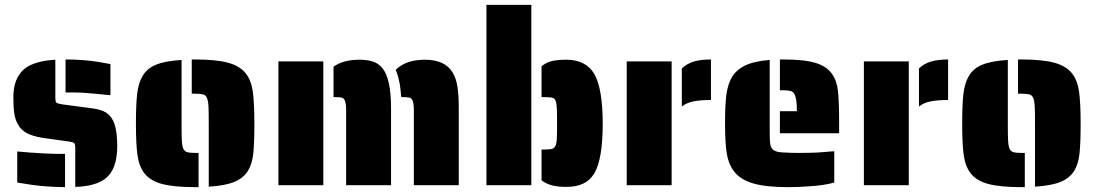

<svg xmlns="http://www.w3.org/2000/svg" viewBox="-20 -763 4514 791"><path d="M383 -376Q321 -382 283 -382H250V-518Q321 -518 385 -508L435 -499V-371Q416 -372 383 -376ZM290 -155Q290 -170 285 -174Q280 -178 264 -180L156 -195Q116 -201 91.5 -214Q67 -227 55 -249Q43 -268 39 -295Q35 -322 35 -362Q35 -444 84 -482Q125 -512 208 -517V-360Q208 -345 212 -340.5Q216 -336 237 -333L357 -317Q383 -314 402 -306.5Q421 -299 434 -284Q463 -252 463 -161Q463 -65 414 -27Q371 5 290 7ZM108 -2 51 -11V-139Q91 -135 159 -131Q197 -129 213 -129H248V8Q168 7 108 -2Z M840 -254Q840 -305 839 -322Q838 -346 833 -358.5Q828 -371 817 -374Q805 -377 784 -377H770V-518H784Q871 -518 920 -504.5Q969 -491 993 -460Q1015 -432 1021.5 -385.5Q1028 -339 1028 -254Q1028 -175 1023.5 -131.5Q1019 -88 1002 -60Q983 -29 945 -13.5Q907 2 840 6ZM575 -49Q553 -77 546.5 -123Q540 -169 540 -254Q540 -332 545 -376Q550 -420 567 -449Q585 -481 623 -496.5Q661 -512 728 -516V-254Q728 -203 729 -187Q730 -163 735 -151Q740 -139 752 -136Q762 -133 784 -133H798V8H784Q697 8 648 -5Q599 -18 575 -49Z M1406 -311Q1406 -335 1401 -348Q1397 -358 1388.5 -360.5Q1380 -363 1359 -363H1354V-488Q1393 -517 1462 -517Q1493 -517 1516 -509.5Q1539 -502 1555 -483Q1591 -439 1591 -319V0H1406ZM1685 -311Q1685 -335 1680 -348Q1676 -358 1667.5 -360.5Q1659 -363 1638 -363H1633Q1631 -389 1627 -417Q1619 -457 1610 -475Q1652 -517 1730 -517Q1815 -517 1846 -462Q1860 -438 1865 -403.5Q1870 -369 1870 -319V0H1685ZM1127 -510H1312V0H1127Z M1984 -743H2169V0H1984ZM2211 -20V-147H2222Q2244 -147 2253.5 -149.5Q2263 -152 2268 -161Q2273 -172 2274 -193Q2275 -208 2275 -255Q2275 -302 2274 -317Q2273 -339 2268.5 -349Q2264 -359 2253 -361Q2239 -363 2222 -363H2211V-490Q2231 -506 2254 -511.5Q2277 -517 2313 -517Q2393 -517 2428 -459Q2463 -399 2463 -253Q2463 -106 2428 -48Q2410 -19 2381.5 -6Q2353 7 2313 7Q2280 7 2255.5 1Q2231 -5 2211 -20Z M2789 -481Q2810 -501 2838.5 -509.5Q2867 -518 2909 -518V-351Q2864 -351 2835.5 -345Q2807 -339 2789 -324ZM2562 -510H2747V0H2562Z M3193 -305H3263Q3263 -361 3252 -377Q3246 -386 3236 -388.5Q3226 -391 3207 -391H3193V-518H3207Q3293 -518 3339.5 -504Q3386 -490 3408 -458Q3428 -430 3432.5 -386Q3437 -342 3437 -254V-214H3193ZM3004 -57Q2981 -87 2974 -131.5Q2967 -176 2967 -254Q2967 -326 2972 -368.5Q2977 -411 2993 -441Q3011 -474 3048.5 -492.5Q3086 -511 3151 -516V-214Q3151 -180 3154 -165.5Q3157 -151 3168 -144Q3180 -136 3205 -135Q3237 -133 3273 -133Q3337 -133 3366 -136L3417 -140V-11Q3377 1 3307 5Q3273 8 3227 8Q3135 8 3082.5 -7.5Q3030 -23 3004 -57Z M3766 -481Q3787 -501 3815.5 -509.5Q3844 -518 3886 -518V-351Q3841 -351 3812.5 -345Q3784 -339 3766 -324ZM3539 -510H3724V0H3539Z M4244 -254Q4244 -305 4243 -322Q4242 -346 4237 -358.5Q4232 -371 4221 -374Q4209 -377 4188 -377H4174V-518H4188Q4275 -518 4324 -504.5Q4373 -491 4397 -460Q4419 -432 4425.5 -385.5Q4432 -339 4432 -254Q4432 -175 4427.5 -131.5Q4423 -88 4406 -60Q4387 -29 4349 -13.5Q4311 2 4244 6ZM3979 -49Q3957 -77 3950.5 -123Q3944 -169 3944 -254Q3944 -332 3949 -376Q3954 -420 3971 -449Q3989 -481 4027 -496.5Q4065 -512 4132 -516V-254Q4132 -203 4133 -187Q4134 -163 4139 -151Q4144 -139 4156 -136Q4166 -133 4188 -133H4202V8H4188Q4101 8 4052 -5Q4003 -18 3979 -49Z"/></svg>

Font: Saira Stencil
Style: Regular
Weight: 400
Designer: Hector Gatti with collaboration of the Omnibus-Type team
Foundry: Omnibus-Type
Version: Version 1.003